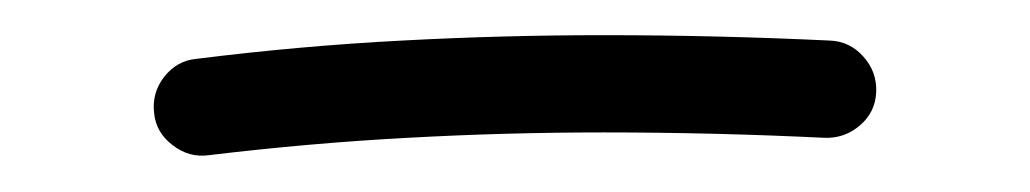

<svg xmlns="http://www.w3.org/2000/svg" viewBox="-20 -275 574 107"><path d="M65.9 -211.9Q64.5 -223.1 71.5 -232.2Q78.6 -241.2 89.4 -242.2Q147.9 -249.5 204.1 -252.4Q260.3 -255.4 316.4 -255.4Q378.9 -255.4 442.4 -252.4Q453.6 -252 461.2 -243.4Q468.8 -234.9 468.3 -223.6Q467.8 -212.4 459.2 -205.1Q450.7 -197.8 439.5 -198.2Q377.4 -201.2 316.4 -201.2Q261.7 -201.2 207.3 -198.2Q152.8 -195.3 96.2 -188.5Q85.4 -187 76.2 -194.1Q66.9 -201.2 65.9 -211.9Z"/></svg>

Font: Mikhak-FD Light
Style: Regular
Weight: 300
Designer: Amin Abedi
Version: Version 3.2